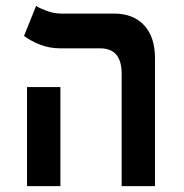

<svg xmlns="http://www.w3.org/2000/svg" viewBox="-20 -632 626 652"><path d="M393.1 0V-381.8Q393.1 -467.8 320.3 -467.8H186.5Q147.5 -467.8 115.7 -480.5Q84 -493.2 61.5 -509.8L102.5 -611.8Q113.8 -604.5 138.2 -595.2Q162.6 -585.9 188 -585.9H367.2Q432.6 -585.9 469.5 -546.1Q506.3 -506.3 506.3 -434.6V0ZM71.8 0V-336.4H185.1V0Z"/></svg>

Font: Cascadia Mono PL SemiBold
Style: Regular
Weight: 600
Monospace: yes
Designer: Aaron Bell
Foundry: Saja Typeworks
Version: Version 2404.023; ttfautohint (v1.8.4)